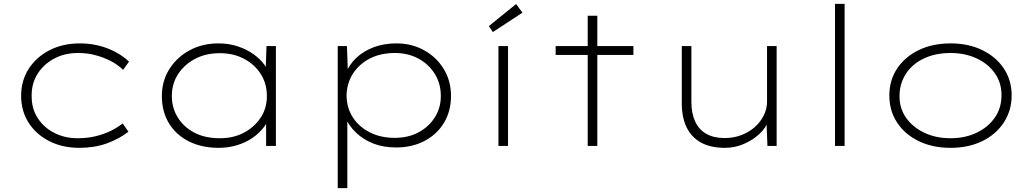

<svg xmlns="http://www.w3.org/2000/svg" viewBox="-20 -760 5379 1000"><path d="M393 10Q305 10 236.5 -25Q168 -60 129 -121Q90 -182 90 -261Q90 -340 129.5 -401.5Q169 -463 238 -498.5Q307 -534 396 -534Q471 -534 537.5 -509Q604 -484 652 -439L621 -396Q595 -422 559 -441Q523 -460 479.5 -472Q436 -484 386 -484Q316 -484 261.5 -454.5Q207 -425 175.5 -375Q144 -325 145 -261Q144 -195 176.5 -145Q209 -95 263.5 -67.5Q318 -40 383 -40Q436 -40 480 -51Q524 -62 558 -79Q592 -96 619 -117L649 -74Q600 -36 536 -13Q472 10 393 10Z M1120 10Q1029 10 962 -24.5Q895 -59 859 -119.5Q823 -180 823 -259Q823 -338 862 -400Q901 -462 967.5 -498Q1034 -534 1118 -534Q1172 -534 1218.5 -518.5Q1265 -503 1300 -478Q1335 -453 1357.5 -422.5Q1380 -392 1387 -361L1363 -371L1368 -520H1417V0H1366V-143L1385 -165Q1379 -130 1355 -98.5Q1331 -67 1296 -42.5Q1261 -18 1215.5 -4Q1170 10 1120 10ZM1125 -40Q1196 -40 1250.5 -69Q1305 -98 1337.5 -147Q1370 -196 1370 -260Q1370 -324 1338.5 -374Q1307 -424 1251.5 -453.5Q1196 -483 1125 -483Q1052 -483 996 -453.5Q940 -424 907.5 -374Q875 -324 875 -260Q875 -198 906 -148Q937 -98 992.5 -69Q1048 -40 1125 -40Z M1739 220V-520H1787L1792 -382L1778 -371Q1797 -422 1835 -458Q1873 -494 1926.5 -514Q1980 -534 2045 -534Q2124 -534 2188.5 -498.5Q2253 -463 2291 -401Q2329 -339 2329 -260Q2329 -182 2293 -121.5Q2257 -61 2192 -26.5Q2127 8 2044 8Q1977 8 1925.5 -12Q1874 -32 1836 -67.5Q1798 -103 1776 -153L1789 -142V220ZM2036 -42Q2106 -42 2159.5 -70.5Q2213 -99 2244.5 -148.5Q2276 -198 2276 -260Q2276 -325 2244 -376Q2212 -427 2158 -455.5Q2104 -484 2037 -484Q1962 -484 1906 -455Q1850 -426 1818 -376Q1786 -326 1785 -261Q1786 -198 1817.5 -149Q1849 -100 1905.5 -71Q1962 -42 2036 -42Z M2576 0V-520H2626V0ZM2547 -593 2526 -624 2668 -739 2701 -694Z M3041 0V-678H3091V0ZM2874 -474V-520H3279V-474Z M3756 10Q3681 10 3631 -17.5Q3581 -45 3556 -97Q3531 -149 3531 -221V-520H3581V-229Q3581 -169 3601 -126.5Q3621 -84 3659.5 -62.5Q3698 -41 3754 -41Q3801 -41 3841.5 -56.5Q3882 -72 3911.5 -98.5Q3941 -125 3958 -159Q3975 -193 3975 -231V-520H4025V0H3977L3972 -128H3980Q3969 -94 3936 -63Q3903 -32 3856 -11Q3809 10 3756 10Z M4329 0V-740H4379V0Z M4931 10Q4837 10 4765 -25Q4693 -60 4652.5 -121.5Q4612 -183 4612 -263Q4612 -342 4652.5 -403Q4693 -464 4765 -499Q4837 -534 4931 -534Q5024 -534 5096 -499Q5168 -464 5208.5 -403Q5249 -342 5249 -263Q5249 -185 5208.5 -122.5Q5168 -60 5096 -25Q5024 10 4931 10ZM4931 -40Q5006 -40 5066 -68.5Q5126 -97 5161 -147Q5196 -197 5196 -263Q5197 -327 5162.5 -377Q5128 -427 5067.5 -455.5Q5007 -484 4931 -484Q4853 -484 4793 -456Q4733 -428 4699.5 -377.5Q4666 -327 4665 -263Q4664 -197 4698.5 -147.5Q4733 -98 4793.5 -69Q4854 -40 4931 -40Z"/></svg>

Font: Lexend Mega ExtraLight
Style: Regular
Weight: 250
Version: Version 1.007